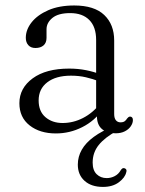

<svg xmlns="http://www.w3.org/2000/svg" viewBox="-20 -488 543 718"><path d="M407 -16.5 417 1.5Q372 26 349.2 54.2Q326.5 82.5 326.5 120Q326.5 149 341.5 163.5Q356.5 178 379 178Q395 178 409.2 170.5Q423.5 163 431.5 148.5Q435 143.5 437.8 141.8Q440.5 140 445 141Q448.5 141.5 451.5 145.2Q454.5 149 452 156.5Q447.5 176.5 424.2 193.8Q401 211 365 211Q321.5 211 296.2 188.2Q271 165.5 271 127.5Q271 98 285.8 72Q300.5 46 330.8 23.8Q361 1.5 407 -16.5ZM342.5 -54V-67L339.5 -74.5V-338.5Q339.5 -387.5 314 -413.2Q288.5 -439 242.5 -439Q198 -439 176 -421Q154 -403 154 -378.5V-346.5Q154 -328 142.8 -318.2Q131.5 -308.5 112.5 -308.5Q95.5 -308.5 86 -319Q76.5 -329.5 76.5 -346.5Q76.5 -377 98.2 -404.5Q120 -432 160.5 -449.8Q201 -467.5 257.5 -467.5Q332.5 -467.5 369.8 -432Q407 -396.5 407 -336.5V-61.5Q407 -46 413.5 -38.2Q420 -30.5 430.5 -30.5Q441 -30.5 446.5 -34.8Q452 -39 455 -44.5Q457.5 -47.5 460.2 -49.8Q463 -52 466.5 -52Q471 -52 474 -48.8Q477 -45.5 477 -39Q477 -27.5 469.2 -16Q461.5 -4.5 447 3Q432.5 10.5 412 10.5Q380 10.5 361.2 -5.5Q342.5 -21.5 342.5 -54ZM52.5 -102Q52.5 -158.5 102.2 -195Q152 -231.5 238.5 -231.5Q272 -231.5 302 -225.5Q332 -219.5 355.5 -210L350.5 -184Q327 -193 301.2 -199Q275.5 -205 245.5 -205Q189 -205 156.8 -180.2Q124.5 -155.5 124.5 -112.5Q124.5 -71.5 150 -49.8Q175.5 -28 214 -28Q254 -28 290.5 -46.8Q327 -65.5 354.5 -100.5L364.5 -79Q334 -36 287.5 -12.5Q241 11 189 11Q129 11 90.8 -19Q52.5 -49 52.5 -102Z"/></svg>

Font: Fraunces 48pt Soft Wonky Light
Style: Regular
Weight: 300
Version: Version 1.000;[b76b70a41]